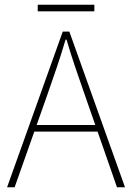

<svg xmlns="http://www.w3.org/2000/svg" viewBox="-20 -794 560 814"><path d="M10 0 246 -660H274L510 0H476L338 -396Q317 -456 298.5 -510.5Q280 -565 262 -626H258Q240 -565 221.5 -510.5Q203 -456 182 -396L42 0ZM112 -236V-264H405V-236ZM140 -746V-774H380V-746Z"/></svg>

Font: Mada ExtraLight
Style: Regular
Weight: 250
Designer: Khaled Hosny
Version: Version 1.5